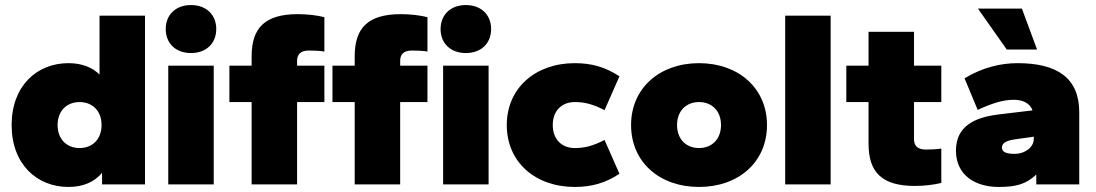

<svg xmlns="http://www.w3.org/2000/svg" viewBox="-20 -730 4338 760"><path d="M251 10C311 10 355 -11 384 -46V0H554V-668H374V-435C346 -463 304 -480 251 -480C126 -480 26 -390 26 -235C26 -80 126 10 251 10ZM295 -144C244 -144 208 -179 208 -235C208 -291 244 -326 295 -326C346 -326 382 -291 382 -235C382 -179 346 -144 295 -144Z M826 0V-470H646V0ZM736 -520C797 -520 836 -559 836 -615C836 -671 797 -710 736 -710C675 -710 636 -671 636 -615C636 -559 675 -520 736 -520Z M1156 0V-326H1264V-470H1156V-489C1156 -513 1168 -530 1203 -530C1220 -530 1248 -529 1264 -526V-662C1237 -669 1198 -674 1159 -674C1028 -674 976 -619 976 -507V-470H888V-326H976V0Z M1564 0V-326H1672V-470H1564V-489C1564 -513 1576 -530 1611 -530C1628 -530 1656 -529 1672 -526V-662C1645 -669 1606 -674 1567 -674C1436 -674 1384 -619 1384 -507V-470H1296V-326H1384V0ZM1914 0V-470H1734V0ZM1824 -520C1885 -520 1924 -559 1924 -615C1924 -671 1885 -710 1824 -710C1763 -710 1724 -671 1724 -615C1724 -559 1763 -520 1824 -520Z M2255 10C2323 10 2377 -6 2432 -42L2373 -176C2328 -153 2296 -144 2255 -144C2204 -144 2168 -178 2168 -235C2168 -292 2204 -326 2255 -326C2296 -326 2328 -317 2373 -294L2432 -428C2377 -464 2323 -480 2255 -480C2099 -480 1986 -381 1986 -235C1986 -88 2099 10 2255 10Z M2747 10C2903 10 3016 -88 3016 -235C3016 -381 2903 -480 2747 -480C2591 -480 2478 -381 2478 -235C2478 -88 2591 10 2747 10ZM2747 -144C2696 -144 2660 -179 2660 -235C2660 -291 2696 -326 2747 -326C2798 -326 2834 -291 2834 -235C2834 -179 2798 -144 2747 -144Z M3268 0V-668H3088V0Z M3601 6C3640 6 3679 1 3706 -6V-142C3690 -139 3662 -138 3645 -138C3610 -138 3598 -155 3598 -179V-326H3706V-470H3598V-604H3418V-470H3330V-326H3418V-161C3418 -49 3470 6 3601 6Z M3933 10C4005 10 4042 -2 4082 -39V0H4252V-286C4252 -421 4165 -480 4008 -480C3941 -480 3869 -463 3798 -420L3850 -295C3913 -324 3954 -335 3993 -335C4025 -335 4056 -324 4067 -293L3933 -277C3842 -266 3764 -233 3764 -134C3764 -35 3842 10 3933 10ZM4085 -534 4025 -696H3851L3965 -534ZM3995 -121C3962 -121 3946 -129 3946 -146C3946 -163 3962 -173 3995 -178L4072 -189V-180C4072 -148 4039 -121 3995 -121Z"/></svg>

Font: Gantari Black
Style: Regular
Weight: 900
Designer: Anugrah Pasau
Foundry: Lafontype
Version: Version 1.000